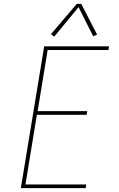

<svg xmlns="http://www.w3.org/2000/svg" viewBox="-20 -975 616 995"><path d="M88 0H424L427 -19H112L171 -380H429L432 -399H175L227 -716H542L545 -735H209ZM261 -785 387 -938 463 -787 483 -796 401 -955H378L244 -798Z"/></svg>

Font: Iosevka Sparkle Thin
Style: Italic
Weight: 100
Italic angle: -9°
Designer: Belleve Invis
Foundry: Belleve Invis
Version: Version 4.5.0; ttfautohint (v1.8.3)